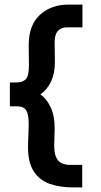

<svg xmlns="http://www.w3.org/2000/svg" viewBox="-20 -731 440 836"><path d="M297 85Q241 85 196.5 69.5Q152 54 126.5 14.5Q101 -25 102 -96L105 -187Q105 -224 98.5 -241Q92 -258 80.5 -263Q69 -268 52 -268H23V-372H51Q79 -372 92.5 -386Q106 -400 106 -448L105 -534Q105 -622 154 -666.5Q203 -711 278 -711H339V-612H270Q245 -612 231 -595Q217 -578 218 -544L219 -460Q219 -411 202 -375.5Q185 -340 156 -320Q183 -301 200.5 -264Q218 -227 218 -172L216 -97Q216 -52 233 -32.5Q250 -13 287 -13H338V85Z"/></svg>

Font: Inconsolata Condensed Black
Style: Regular
Weight: 900
Width: 3
Monospace: yes
Designer: Raph Levien, Cyreal, Brenton Simpson
Foundry: Raph Levien, Cyreal, Google
Version: Version 3.001; ttfautohint (v1.8.2.53-6de2)